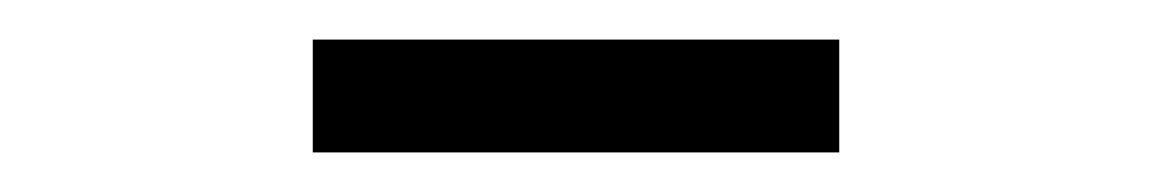

<svg xmlns="http://www.w3.org/2000/svg" viewBox="-20 -678 582 97"><path d="M138 -601H404V-658H138Z"/></svg>

Font: Giro Sans Regular
Style: Regular
Weight: 400
Designer: Paul D. Hunt
Foundry: Adobe Systems Incorporated
Version: Version 1.000;PS 1.0;hotconv 1.0.88;makeotf.lib2.5.647800